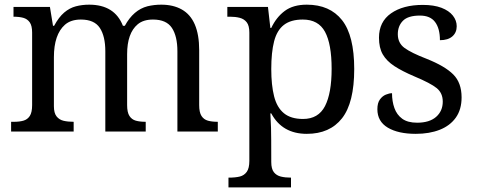

<svg xmlns="http://www.w3.org/2000/svg" viewBox="-20 -566 2050 826"><path d="M917 0H743.2V-345.2Q743.2 -410.2 719.5 -446Q695.8 -481.9 638.2 -481.9Q596.7 -481.9 572.3 -461.4Q526.9 -423.3 526.9 -333V-113.8Q526.9 -82.5 536.9 -67.1Q546.9 -51.8 564.2 -46.9Q581.5 -42 606.9 -42V0H433.1V-345.2Q433.1 -410.2 409.4 -446Q385.7 -481.9 328.1 -481.9Q284.7 -481.9 259.3 -459.5Q211.9 -417.5 211.9 -319.8V-108.9Q211.9 -79.6 223.4 -65.2Q234.9 -50.8 253.4 -46.4Q272 -42 296.9 -42V0H27.8V-42H41Q63.5 -42 80.8 -46.9Q98.1 -51.8 108.2 -67.1Q118.2 -82.5 118.2 -113.8V-425.8Q118.2 -455.6 107.9 -470Q97.7 -484.4 80.3 -489.3Q63 -494.1 38.1 -494.1V-536.1H194.8L208 -455.1H212.9Q232.9 -492.2 256.1 -512Q279.3 -531.7 306.2 -538.8Q333 -545.9 363.8 -545.9Q473.1 -545.9 508.8 -455.1H517.1Q554.2 -523.4 614.7 -539.1Q643.1 -545.9 673.8 -545.9Q725.1 -545.9 761.7 -525.4Q836.9 -483.4 836.9 -350.1V-113.8Q836.9 -82.5 846.9 -67.1Q856.9 -51.8 874.3 -46.9Q891.6 -42 917 -42Z M1231.9 240.2H962.9V198.2Q993.2 198.2 1012 193.4Q1030.8 188.5 1041.7 173.1Q1052.7 157.7 1052.7 126V-425.8Q1052.7 -455.6 1041.5 -470Q1030.3 -484.4 1011.5 -489.3Q992.7 -494.1 970.7 -494.1H958V-536.1H1132.8L1143.1 -445.8H1147Q1168.9 -492.2 1205.1 -519Q1241.2 -545.9 1299.8 -545.9Q1398.9 -545.9 1451.4 -479.5Q1503.9 -413.1 1503.9 -269Q1503.9 -124 1451.4 -57.1Q1398.9 9.8 1299.8 9.8Q1194.3 9.8 1147 -78.1H1143.1Q1145 -47.9 1146 -15.9Q1147 16.1 1147 130.9Q1147 160.6 1158.2 174.8Q1169.4 189 1188.2 193.6Q1207 198.2 1231.9 198.2ZM1283.7 -54.2Q1349.6 -54.2 1378.2 -109.6Q1406.7 -165 1406.7 -270Q1406.7 -376.5 1378.2 -429.2Q1349.6 -481.9 1282.7 -481.9Q1231 -481.9 1201.2 -458.7Q1171.4 -435.5 1159.2 -388.2Q1147 -340.8 1147 -269Q1147 -199.7 1159.2 -151.6Q1171.4 -103.5 1201.4 -78.9Q1231.4 -54.2 1283.7 -54.2Z M1768.6 9.8Q1693.4 9.8 1648.4 -16.8Q1603.5 -43.5 1603.5 -96.2Q1603.5 -123 1614.3 -137.9Q1625 -152.8 1639.9 -158.9Q1654.8 -165 1666.5 -165Q1666.5 -129.9 1676.8 -101.1Q1687 -72.3 1710.4 -55.2Q1733.9 -38.1 1774.4 -38.1Q1827.6 -38.1 1856.2 -63.2Q1884.8 -88.4 1884.8 -128.9Q1884.8 -165.5 1858.9 -186.8Q1833 -208 1761.7 -237.8Q1710 -259.8 1676.5 -281.7Q1643.1 -303.7 1626.7 -332Q1610.4 -360.4 1610.4 -403.8Q1610.4 -472.2 1662.1 -508.5Q1713.9 -544.9 1798.8 -544.9Q1846.7 -544.9 1879.2 -532.5Q1911.6 -520 1928.2 -499Q1944.8 -478 1944.8 -453.1Q1944.8 -425.8 1926 -409.4Q1907.2 -393.1 1872.6 -393.1Q1872.6 -443.4 1851.8 -471.2Q1831.1 -499 1786.6 -499Q1735.4 -499 1713.4 -476.6Q1691.4 -454.1 1691.4 -418.9Q1691.4 -380.9 1720.5 -359.6Q1749.5 -338.4 1815.4 -313Q1894 -281.7 1929.9 -245.8Q1965.8 -210 1965.8 -147Q1965.8 -95.2 1941.2 -60.3Q1916.5 -25.4 1872.1 -7.8Q1827.6 9.8 1768.6 9.8Z"/></svg>

Font: Satisar Sharada
Style: Regular
Weight: 400
Designer: Vinodh Rajan & Sunil Mahnoori
Version: 2.2